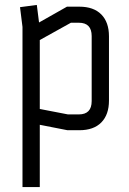

<svg xmlns="http://www.w3.org/2000/svg" viewBox="-20 -527 522 777"><path d="M71 -418 61 -498 129 -507 138 -436 251 -500H301Q359 -500 390 -468.5Q421 -437 421 -380V-120Q421 -63 390 -31.5Q359 0 301 0H253L141 -22V230H71ZM267 -435 141 -365V-86L255 -64H299Q351 -64 351 -118V-381Q351 -435 299 -435Z"/></svg>

Font: Strong
Style: Regular
Weight: 400
Designer: Roman Shchyukin (Gaslight Type Foundry)
Foundry: Cyreal (www.cyreal.org)
Version: Version 1.001